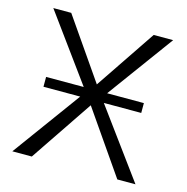

<svg xmlns="http://www.w3.org/2000/svg" viewBox="-99 -753 828 848"><g transform="rotate(15 315.0 -329.0)"><path d="M511 0 313 -286 120 0H31L258 -311H90V-356H262L42 -658H124L315 -382L501 -658H590L369 -356H537V-311H366L594 0Z"/></g></svg>

Font: Ysabeau
Style: Regular
Weight: 400
Designer: Christian Thalmann (Catharsis Fonts)
Version: Version 0.003